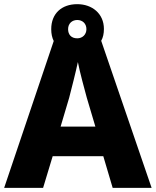

<svg xmlns="http://www.w3.org/2000/svg" viewBox="-20 -902 748 922"><path d="M521 0H708L466 -706C475 -722 479 -741 479 -763C479 -837 422 -882 351 -882C276 -882 226 -837 226 -762C226 -740 230 -721 238 -705L0 0H187L233 -152H476ZM351 -718C322 -718 307 -736 307 -762C307 -789 326 -806 351 -806C376 -806 395 -789 395 -762C395 -736 376 -718 351 -718ZM397 -432 438 -294H271L312 -432C323 -474 344 -557 354 -604C362 -560 388 -465 397 -432Z"/></svg>

Font: Noto Sans Lao ExtraBold
Style: Regular
Weight: 800
Designer: Monotype Design Team
Foundry: Monotype Imaging Inc.
Version: Version 2.003